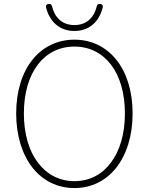

<svg xmlns="http://www.w3.org/2000/svg" viewBox="-20 -940 754 973"><path d="M145 -90C197 -24 271 13 357 13C443 13 517 -24 569 -90C621 -156 652 -251 652 -365C652 -594 529 -739 357 -739C185 -739 62 -594 62 -365C62 -251 93 -156 145 -90ZM542 -116C498 -56 434 -22 357 -22C281 -22 217 -56 172 -116C127 -175 101 -261 101 -365C101 -573 204 -704 357 -704C510 -704 613 -573 613 -365C613 -261 587 -175 542 -116ZM251 -828C275 -802 309 -783 357 -783C405 -783 440 -802 463 -828C483 -850 495 -878 501 -904C502 -914 498 -918 488 -920C478 -922 472 -917 470 -907C458 -856 423 -813 357 -813C291 -813 256 -856 244 -907C242 -917 236 -922 226 -920C216 -918 212 -914 213 -904C219 -878 231 -850 251 -828Z"/></svg>

Font: GenSenRounded2 TW EL
Style: Regular
Weight: 250
Version: Version 2.100;PS 2.1;hotconv 16.6.51;makeotf.lib2.5.65220 DE